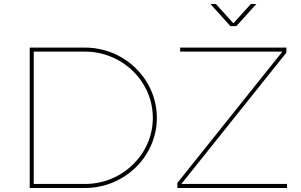

<svg xmlns="http://www.w3.org/2000/svg" viewBox="-20 -936 1501 956"><path d="M1028 -916 1127 -806H1157L1256 -916H1229L1142 -820L1055 -916ZM403 -699H128V0H403C600 0 761 -157 761 -349C761 -542 600 -699 403 -699ZM877 -699V-679H1386L863 -25V0H1409V-20H883L1406 -674V-699ZM403 -20H148V-679H403C589 -679 741 -531 741 -349C741 -168 589 -20 403 -20Z"/></svg>

Font: Montserrat Thin
Style: Regular
Weight: 250
Designer: Julieta Ulanovsky
Foundry: Julieta Ulanovsky
Version: Version 4.000